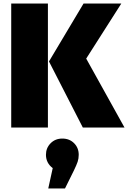

<svg xmlns="http://www.w3.org/2000/svg" viewBox="-20 -716 719 1078"><path d="M249 0H43V-696H249ZM464 -387 679 0H445L255 -371L449 -696H661ZM422 153Q422 174 416 192Q410 210 395 241L345 342H251L276 228Q238 199 238 153Q238 115 264 88.5Q290 62 330 62Q370 62 396 88Q422 114 422 153Z"/></svg>

Font: FiraGO Heavy
Style: Regular
Weight: 900
Designer: bBox Type
Foundry: bBox Type GmbH
Version: Version 1.001